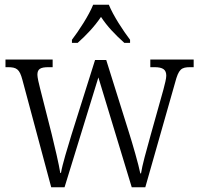

<svg xmlns="http://www.w3.org/2000/svg" viewBox="-20 -786 834 806"><path d="M282 -619V-606H306C345 -641 376 -674 404 -715C431 -674 463 -641 502 -606H526V-619C497 -657 455 -721 437 -766H371C353 -721 311 -657 282 -619ZM74 -451 195 0H251L393 -461L533 0H590L715 -439C730 -496 741 -504 779 -504H793V-536H611V-504H628C665 -504 678 -493 678 -468C678 -456 672 -433 666 -410L613 -221C593 -149 577 -92 572 -58H569C562 -94 536 -184 521 -231L426 -534H379L280 -220C265 -171 241 -93 236 -60H233C228 -93 209 -175 197 -223L148 -416C143 -434 137 -462 137 -472C137 -496 149 -504 184 -504H201V-536H3V-504H12C50 -504 62 -496 74 -451Z"/></svg>

Font: Noto Serif Thai SemiCondensed Light
Style: Regular
Weight: 300
Width: 4
Designer: Monotype Design Team
Foundry: Monotype Imaging Inc.
Version: Version 2.002